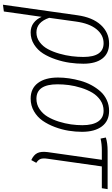

<svg xmlns="http://www.w3.org/2000/svg" viewBox="257 -830 775 1330"><g transform="rotate(90 645.0 -164.5)"><path d="M280.8 -532.2Q349.1 -532.2 385 -485.6Q420.9 -439 420.9 -354Q420.9 -307.6 414.1 -259.5Q407.2 -211.4 390.6 -162.1Q374 -112.8 349.9 -74.7Q325.7 -36.6 287.8 -12.7Q250 11.2 204.1 11.2Q166 11.2 138.7 -9.3Q111.3 -29.8 96.2 -64.9L59.1 196.8L12.2 203.1L85 -312Q99.6 -417.5 152.3 -474.9Q205.1 -532.2 280.8 -532.2ZM204.1 -28.8Q241.2 -28.8 271.2 -51.3Q301.3 -73.7 319.8 -108.4Q338.4 -143.1 351.1 -187.5Q363.8 -231.9 368.9 -273.4Q374 -314.9 374 -354Q374 -494.1 278.8 -494.1Q221.7 -494.1 181.6 -444.6Q141.6 -395 128.9 -303.2L103 -117.2Q133.3 -28.8 204.1 -28.8Z M662.6 11.2Q592.3 11.2 554.4 -39.3Q516.6 -89.8 516.6 -178.2Q516.6 -215.8 522.2 -254.9Q527.8 -293.9 539.1 -334.2Q550.3 -374.5 569.3 -409.7Q588.4 -444.8 613 -472.4Q637.7 -500 672.4 -516.1Q707 -532.2 747.6 -532.2Q817.4 -532.2 855 -482.4Q892.6 -432.6 892.6 -344.2Q892.6 -298.8 885 -251.7Q877.4 -204.6 859.6 -157Q841.8 -109.4 816.2 -72.3Q790.5 -35.2 750.7 -12Q710.9 11.2 662.6 11.2ZM663.6 -28.8Q703.1 -28.8 735.4 -50.5Q767.6 -72.3 787.8 -106.2Q808.1 -140.1 821.8 -183.8Q835.4 -227.5 841.1 -268.3Q846.7 -309.1 846.7 -347.2Q846.7 -418.9 821 -456.5Q795.4 -494.1 746.6 -494.1Q706.5 -494.1 674.3 -472.2Q642.1 -450.2 621.8 -416.3Q601.6 -382.3 587.9 -338.6Q574.2 -294.9 568.8 -254.2Q563.5 -213.4 563.5 -174.8Q563.5 -28.8 663.6 -28.8Z M1132.3 -481.9 1079.1 -106Q1074.2 -73.2 1080.8 -56.9Q1087.4 -40.5 1107.4 -27.8L1088.4 6.8Q1052.2 -9.8 1039.8 -35.4Q1027.3 -61 1033.2 -106.9L1086.4 -481.9H1020.5Q976.6 -481.9 939.5 -473.1L932.1 -509.8Q970.7 -522 1025.4 -522H1289.6L1283.2 -481.9Z"/></g></svg>

Font: Fira Sans Compressed ExtraLight
Style: Italic
Weight: 250
Width: 3
Italic angle: -8°
Designer: Carrois Corporate & Edenspiekermann AG
Foundry: Carrois Corporate GbR & Edenspiekermann AG
Version: Version 4.203;PS 004.203;hotconv 1.0.88;makeotf.lib2.5.64775